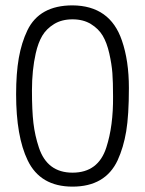

<svg xmlns="http://www.w3.org/2000/svg" viewBox="-20 -685 540 715"><path d="M40 -334Q40 -412 50 -469Q60 -526 82 -572Q127 -665 250 -665Q390 -664 434 -534Q460 -459 460 -357.5Q460 -256 450 -196Q440 -136 418 -88Q372 10 250 10Q130 10 83 -88Q40 -177 40 -334ZM401 -326Q401 -380 398.5 -413Q396 -446 387 -486Q378 -526 362.5 -552Q347 -578 318.5 -595.5Q290 -613 250 -613Q210 -613 181.5 -595.5Q153 -578 137.5 -552Q122 -526 113 -486Q99 -424 99 -348.5Q99 -273 104.5 -226.5Q110 -180 125 -135Q156 -42 250 -42Q346 -42 376 -136Q402 -216 401 -326Z"/></svg>

Font: Lekton
Style: Regular
Weight: 400
Designer: Paolo Mazzetti, Luciano Perondi, Raffaele Flato, Elena Papassissa, Emilio Macchia, Michela Povoleri, Tobias Seemiller, R
Version: Version 34.000